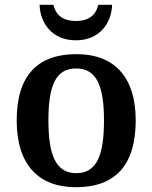

<svg xmlns="http://www.w3.org/2000/svg" viewBox="-20 -775 639 805"><path d="M298 -606C399 -606 448 -680 450 -755H392C381 -707 347 -687 298 -687C249 -687 215 -707 204 -755H146C148 -680 197 -606 298 -606ZM298 10C463 10 549 -82 549 -270C549 -457 455 -548 301 -548C136 -548 50 -457 50 -270C50 -82 144 10 298 10ZM300 -49C214 -49 183 -125 183 -270C183 -415 213 -488 299 -488C385 -488 416 -415 416 -270C416 -125 386 -49 300 -49Z"/></svg>

Font: Noto Serif SemiBold
Style: Regular
Weight: 600
Designer: Monotype Design Team
Foundry: Monotype Imaging Inc.
Version: Version 2.013